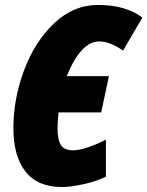

<svg xmlns="http://www.w3.org/2000/svg" viewBox="-20 -744 594 774"><path d="M34 -228Q34 -345 77 -460.5Q120 -576 198 -650Q276 -724 375 -724Q487 -724 554 -673L476 -540Q423 -577 380 -577Q306 -577 249 -437H419L388 -291H216Q212 -249 212 -227Q212 -181 225.5 -159.5Q239 -138 275 -138Q299 -138 335.5 -150.5Q372 -163 407 -181V-32Q372 -14 319 -2Q266 10 230 10Q132 10 83 -52Q34 -114 34 -228Z"/></svg>

Font: Noto Sans UI CondBlack
Style: Italic
Weight: 900
Width: 3
Italic angle: -12°
Designer: Monotype Design Team
Foundry: Monotype Imaging Inc.
Version: Version 1.001